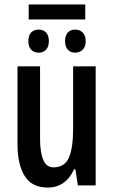

<svg xmlns="http://www.w3.org/2000/svg" viewBox="-20 -843 516 873"><path d="M415 -541.5V0H334L322.8 -73.2H316.4Q298.8 -33.2 268.6 -11.7Q238.3 9.8 196.8 9.8Q125 9.8 92.3 -42.7Q59.6 -95.2 59.6 -187V-541.5H162.1V-213.9Q162.1 -82 222.2 -82Q274.4 -82 293.5 -126.5Q312.5 -170.9 312.5 -258.8V-541.5ZM367.7 -822.8V-754.4H110.4V-822.8ZM155.8 -708.5Q175.8 -708.5 189 -695.6Q202.1 -682.6 202.1 -655.8Q202.1 -629.9 189 -616.7Q175.8 -603.5 155.8 -603.5Q134.8 -603.5 121.8 -616.7Q108.9 -629.9 108.9 -655.8Q108.9 -682.6 121.8 -695.6Q134.8 -708.5 155.8 -708.5ZM321.8 -708.5Q341.8 -708.5 355.7 -695.6Q369.6 -682.6 369.6 -655.8Q369.6 -629.9 355.7 -616.7Q341.8 -603.5 321.8 -603.5Q301.8 -603.5 288.8 -616.7Q275.9 -629.9 275.9 -655.8Q275.9 -682.6 288.8 -695.6Q301.8 -708.5 321.8 -708.5Z"/></svg>

Font: Open Sans Condensed SemiBold
Style: Regular
Weight: 600
Width: 3
Designer: Monotype Design Team
Foundry: Monotype Imaging Inc.
Version: Version 3.000; ttfautohint (v1.8.4)